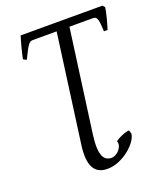

<svg xmlns="http://www.w3.org/2000/svg" viewBox="-146 -710 838 991"><g transform="rotate(-20 273.0 -214.5)"><path d="M450.2 56.2Q448.7 74.7 432.9 97.2Q417 119.6 392.1 139.4Q367.2 159.2 335.9 172.4Q304.7 185.5 272.5 185.5Q218.8 185.5 197.5 145.5Q176.3 105.5 187.5 22.9L268.1 -571.3H136.7Q129.9 -571.3 124.3 -568.6Q118.7 -565.9 111.8 -557.1Q105 -548.3 95.9 -531.2Q86.9 -514.2 73.2 -485.8L55.2 -495.1Q61 -523.9 69.6 -556.6Q78.1 -589.4 86.4 -615.2H535.2L546.4 -603Q542.5 -578.1 534.9 -548.6Q527.3 -519 517.6 -488.3H497.6Q496.6 -508.8 495.4 -524.4Q494.1 -540 491.5 -550.5Q488.8 -561 483.2 -566.2Q477.5 -571.3 467.8 -571.3H338.4L261.7 -6.8Q256.3 34.2 257.3 62Q258.3 89.8 265.1 106.9Q272 124 283.7 131.6Q295.4 139.2 311 139.2Q323.7 139.2 335.7 132.3Q347.7 125.5 356.2 115.2Q364.7 105 368.2 92.8Q371.6 80.6 367.2 70.3Q366.2 68.4 375.5 62.3Q384.8 56.2 397.9 50.3Q411.1 44.4 424.3 40.3Q437.5 36.1 444.3 37.1L450.2 56.2Z"/></g></svg>

Font: Gentium
Style: Italic
Weight: 400
Italic angle: -7°
Designer: J. Victor Gaultney
Version: Version 1.02; 2005; OFL release